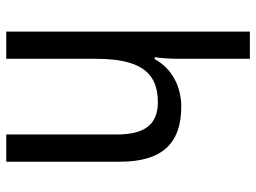

<svg xmlns="http://www.w3.org/2000/svg" viewBox="-120 -680 800 599"><g transform="rotate(90 279.5 -380.0)"><path d="M163 -540V-760H78V0H163V-278C163 -406 197 -473 298 -473C368 -473 399 -432 399 -345V0H484V-355C484 -485 428 -546 312 -546C250 -546 193 -517 164 -463H158C161 -485 163 -513 163 -540Z"/></g></svg>

Font: Noto Sans Arabic SemCond
Style: Regular
Weight: 400
Width: 4
Designer: Monotype Design Team, Nadine Chahine, Nizar Qandah and Khaled Hosny
Foundry: Monotype Imaging Inc.
Version: Version 2.012